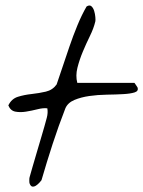

<svg xmlns="http://www.w3.org/2000/svg" viewBox="-20 -686 527 707"><path d="M88.9 -10.7Q87.9 -12.7 87.9 -21.5Q87.9 -30.3 88.9 -33.2Q91.8 -43.9 99.6 -70.8Q107.4 -97.7 116.2 -127.4Q125 -157.2 132.8 -183.6Q140.6 -210 143.6 -220.7Q147.5 -234.4 152.3 -252.4Q157.2 -270.5 154.3 -287.1Q139.6 -289.1 118.2 -283.7Q96.7 -278.3 75.7 -274.9Q54.7 -271.5 36.6 -274.9Q18.6 -278.3 10.7 -297.9Q22.5 -322.3 45.9 -329.6Q69.3 -336.9 96.7 -339.8Q124 -342.8 148.9 -348.6Q173.8 -354.5 188.5 -375Q197.3 -400.4 209.5 -437Q221.7 -473.6 235.4 -513.7Q249 -553.7 265.1 -592.8Q281.2 -631.8 298.8 -662.1Q309.6 -668.9 316.4 -663.1Q323.2 -657.2 326.7 -646Q330.1 -634.8 331.1 -623Q332 -611.3 331.1 -607.4Q325.2 -582 311 -553.2Q296.9 -524.4 284.7 -495.1Q272.5 -465.8 265.1 -436.5Q257.8 -407.2 264.6 -380.9H474.6Q475.6 -380.9 479.5 -374.5Q483.4 -368.2 486.3 -364.3Q491.2 -350.6 475.6 -345.7Q460 -340.8 433.6 -339.4Q407.2 -337.9 373.5 -337.4Q339.8 -336.9 309.1 -332.5Q278.3 -328.1 253.9 -317.9Q229.5 -307.6 220.7 -287.1Q195.3 -221.7 173.8 -155.8Q152.3 -89.8 132.8 -22.5Q130.9 -19.5 125 -13.2Q119.1 -6.8 112.3 -2.4Q105.5 2 99.1 1Q92.8 0 88.9 -10.7Z"/></svg>

Font: Nothing You Could Do
Style: Regular
Weight: 400
Version: Version 1.005